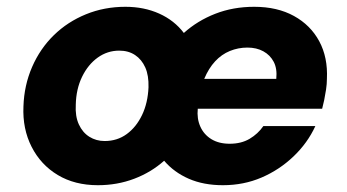

<svg xmlns="http://www.w3.org/2000/svg" viewBox="-20 -533 1021 565"><path d="M268 12Q200 12 150 -18Q100 -48 73 -101Q46 -154 49 -220Q51 -282 74.5 -336Q98 -390 138.5 -429.5Q179 -469 233 -491Q287 -513 349 -513Q404 -513 448.5 -493Q493 -473 521 -436Q561 -472 613.5 -492.5Q666 -513 728 -513Q796 -513 845 -486Q894 -459 919.5 -411.5Q945 -364 942 -301Q942 -286 939.5 -269.5Q937 -253 934 -238.5Q931 -224 928 -213H562Q559 -184 569.5 -160.5Q580 -137 602 -123.5Q624 -110 656 -110Q690 -110 714.5 -124.5Q739 -139 755 -162H908Q885 -112 843.5 -72.5Q802 -33 749.5 -10.5Q697 12 636 12Q579 12 535.5 -7Q492 -26 463 -60Q425 -26 375 -7Q325 12 268 12ZM288 -118Q325 -118 353 -138.5Q381 -159 398 -194.5Q415 -230 417 -276Q418 -311 407.5 -334.5Q397 -358 377.5 -371Q358 -384 331 -384Q296 -384 267.5 -363.5Q239 -343 221.5 -307Q204 -271 203 -225Q201 -191 212 -167Q223 -143 243 -130.5Q263 -118 288 -118ZM581 -301H793Q796 -331 785.5 -351Q775 -371 755 -382Q735 -393 708 -393Q681 -393 656.5 -383Q632 -373 613 -352.5Q594 -332 581 -301Z"/></svg>

Font: DM Sans 17pt Black
Style: Italic
Weight: 900
Italic angle: -10°
Version: Version 4.004;gftools[0.9.30]